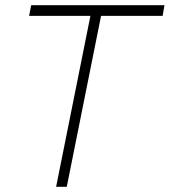

<svg xmlns="http://www.w3.org/2000/svg" viewBox="-20 -719 653 739"><path d="M613 -699 606 -658H369L237 0H196L328 -658H92L100 -699Z"/></svg>

Font: Gontserrat ExtraLight
Style: Italic
Weight: 275
Italic angle: -11.3°
Designer: Julieta Ulanovsky
Foundry: Julieta Ulanovsky
Version: Version 6.001